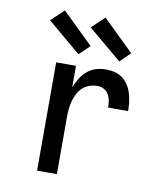

<svg xmlns="http://www.w3.org/2000/svg" viewBox="-85 -838 771 908"><g transform="rotate(10 300.0 -384.5)"><path d="M155 0V-520H250V-417Q259 -439 271.5 -460Q284 -481 302.5 -497Q321 -513 344.5 -520.5Q368 -528 393 -528Q414 -528 435 -523Q456 -518 473 -505Q490 -492 501.5 -474Q513 -456 519 -435.5Q525 -415 527.5 -394Q530 -373 530 -352H434Q434 -368 431.5 -384Q429 -400 420.5 -414.5Q412 -429 397.5 -436.5Q383 -444 367 -444Q347 -444 328.5 -437.5Q310 -431 296 -418Q282 -405 273 -387.5Q264 -370 259 -351.5Q254 -333 252 -314Q250 -295 250 -276V0ZM448 -576 287 -711 348 -769 497 -624ZM252 -576 92 -711 153 -769 302 -624Z"/></g></svg>

Font: Iosevka Fixed Medium Extended
Style: Regular
Weight: 500
Width: 7
Monospace: yes
Designer: Belleve Invis
Foundry: Belleve Invis
Version: Version 24.1.1; ttfautohint (v1.8.4)